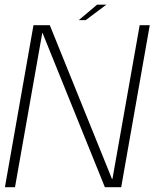

<svg xmlns="http://www.w3.org/2000/svg" viewBox="-30 -780 652 800"><path d="M-9.5 0H32.5L146 -642H147.5L407 0H475L594 -675H552L438.5 -34.5H436.5L177.5 -675H109.5ZM298 -696H327L413 -760.5H374.5Z"/></svg>

Font: Anybody Thin ExtraLight
Style: Italic
Weight: 250
Italic angle: -10°
Version: Version 1.113;gftools[0.9.25]